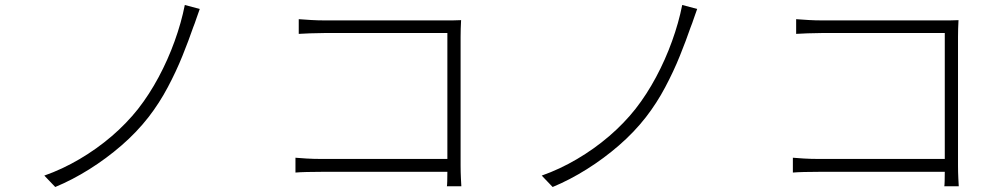

<svg xmlns="http://www.w3.org/2000/svg" viewBox="-20 -748 4040 772"><path d="M783.2 -711.9Q776.9 -695.3 770 -674.6Q763.2 -653.8 756.8 -638.2Q738.8 -585.9 713.6 -523.4Q688.5 -460.9 654.5 -397Q620.6 -333 577.1 -276.9Q530.3 -216.8 469 -163.6Q407.7 -110.4 339.1 -67.4Q270.5 -24.4 202.1 3.9L158.2 -42Q230.5 -67.4 299.8 -108.2Q369.1 -148.9 429.2 -200.4Q489.3 -252 535.2 -310.1Q580.6 -368.2 617.9 -438Q655.3 -507.8 682.1 -582.3Q709 -656.7 723.1 -728Z M1181.2 -670.9Q1204.1 -668.9 1231.4 -667.5Q1258.8 -666 1282.2 -666H1767.1Q1783.7 -666 1800.5 -666Q1817.4 -666 1834 -667Q1833 -651.4 1832.5 -632.3Q1832 -613.3 1832 -599.1V-83Q1832 -56.2 1833.3 -30.3Q1834.5 -4.4 1835 1H1776.9Q1777.8 -2.9 1778.3 -19.5Q1778.8 -36.1 1778.8 -57.1H1272Q1240.7 -57.1 1212.9 -56.4Q1185.1 -55.7 1168 -54.2V-113.8Q1183.1 -112.3 1212.2 -110.6Q1241.2 -108.9 1271 -108.9H1778.8V-615.2H1283.2Q1256.8 -615.2 1226.8 -614Q1196.8 -612.8 1181.2 -611.8Z M2783.2 -711.9Q2776.9 -695.3 2770 -674.6Q2763.2 -653.8 2756.8 -638.2Q2738.8 -585.9 2713.6 -523.4Q2688.5 -460.9 2654.5 -397Q2620.6 -333 2577.1 -276.9Q2530.3 -216.8 2469 -163.6Q2407.7 -110.4 2339.1 -67.4Q2270.5 -24.4 2202.1 3.9L2158.2 -42Q2230.5 -67.4 2299.8 -108.2Q2369.1 -148.9 2429.2 -200.4Q2489.3 -252 2535.2 -310.1Q2580.6 -368.2 2617.9 -438Q2655.3 -507.8 2682.1 -582.3Q2709 -656.7 2723.1 -728Z M3181.2 -670.9Q3204.1 -668.9 3231.4 -667.5Q3258.8 -666 3282.2 -666H3767.1Q3783.7 -666 3800.5 -666Q3817.4 -666 3834 -667Q3833 -651.4 3832.5 -632.3Q3832 -613.3 3832 -599.1V-83Q3832 -56.2 3833.3 -30.3Q3834.5 -4.4 3835 1H3776.9Q3777.8 -2.9 3778.3 -19.5Q3778.8 -36.1 3778.8 -57.1H3272Q3240.7 -57.1 3212.9 -56.4Q3185.1 -55.7 3168 -54.2V-113.8Q3183.1 -112.3 3212.2 -110.6Q3241.2 -108.9 3271 -108.9H3778.8V-615.2H3283.2Q3256.8 -615.2 3226.8 -614Q3196.8 -612.8 3181.2 -611.8Z"/></svg>

Font: Source Han Sans CN Light
Style: Regular
Weight: 300
Designer: Ryoko NISHIZUKA  (kana, bopomofo & ideographs); Paul D. Hunt (Latin, Greek & Cyrillic); Sandoll Communications , Soo-you
Foundry: Adobe
Version: Version 2.000;hotconv 1.0.107;makeotfexe 2.5.65593